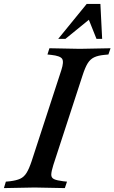

<svg xmlns="http://www.w3.org/2000/svg" viewBox="-55 -960 586 983"><path d="M-35 3 -25 -30 -4 -32Q29 -36 48.5 -45Q68 -54 81 -75Q94 -96 107 -135L259 -601Q273 -644 263 -659Q253 -674 207 -679L188 -681L198 -713L354 -710L511 -713L500 -681L479 -679Q447 -676 427 -666.5Q407 -657 394 -636Q381 -615 368 -575L218 -115Q208 -83 207.5 -66.5Q207 -50 221.5 -43Q236 -36 269 -32L288 -30L277 3L122 0ZM243 -761 389 -940H459L468 -761H439L395 -871H415L280 -761Z"/></svg>

Font: Baskervville SemiBold
Style: Italic
Weight: 600
Italic angle: -18°
Version: Version 1.100